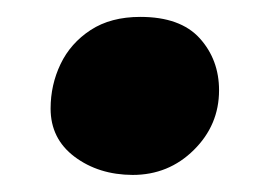

<svg xmlns="http://www.w3.org/2000/svg" viewBox="-20 -465 323 225"><path d="M135.4 -260Q95.6 -260.2 67.4 -281.3Q39.3 -302.4 39.3 -337.8Q39.3 -365.6 51 -390Q62.7 -414.4 86.2 -429.8Q109.8 -445.2 144.4 -445.2Q191.3 -445.2 214 -420.2Q236.7 -395.1 236.7 -359.2Q236.7 -318.4 207.1 -289.2Q177.6 -260 135.4 -260Z"/></svg>

Font: Playpen Sans Arabic
Style: Regular
Weight: 400
Designer: Azza Alameddine, Laura Meseguer, Veronika Burian, José Scaglione
Foundry: TypeTogether
Version: Version 2.000